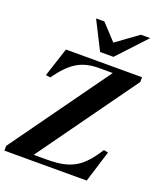

<svg xmlns="http://www.w3.org/2000/svg" viewBox="-172 -1002 943 1107"><g transform="rotate(20 299.5 -448.5)"><path d="M556 -897H499L365 -800L275 -897H224L312 -723H394ZM553 -194 526 -199C498 -154 465 -112 429 -85C377 -47 322 -35 230 -35H155L589 -640V-669H122L64 -491L92 -487C171 -598 234 -634 339 -634H422L-12 -29V0H493Z"/></g></svg>

Font: XITS
Style: Bold Italic
Weight: 700
Italic angle: -16.33°
Designer: MicroPress Inc., with final additions and corrections provided by Coen Hoffman, Elsevier (retired)
Version: Version 1.302